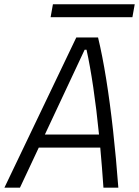

<svg xmlns="http://www.w3.org/2000/svg" viewBox="-36 -867 642 887"><path d="M-15.6 0 316.4 -693.8H417Q437 -611.3 454.6 -501.7Q472.2 -392.1 486.3 -264.4Q500.5 -136.7 510.7 0H441.9Q435.5 -93.8 427.2 -185.1H143.1L56.2 0ZM171.4 -245.6H421.4Q409.7 -363.3 394.8 -463.9Q379.9 -564.5 363.8 -637.2H355ZM197.8 -787.6 208.5 -847.2H586.4L575.7 -787.6Z"/></svg>

Font: Cascadia Mono Light
Style: Italic
Weight: 300
Italic angle: -10°
Monospace: yes
Designer: Aaron Bell
Foundry: Saja Typeworks
Version: Version 2404.023; ttfautohint (v1.8.4)